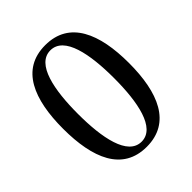

<svg xmlns="http://www.w3.org/2000/svg" viewBox="-185 -748 868 868"><g transform="rotate(-45 249.0 -314.0)"><path d="M39 -314C39 -126 94 11 249 11C404 11 460 -126 460 -314C460 -502 404 -639 249 -639C94 -639 39 -502 39 -314ZM134 -314C134 -467 160 -606 249 -606C338 -606 364 -467 364 -314C364 -161 338 -22 249 -22C160 -22 134 -161 134 -314Z"/></g></svg>

Font: erewhon
Style: Regular
Weight: 400
Version: Version 1.0.0